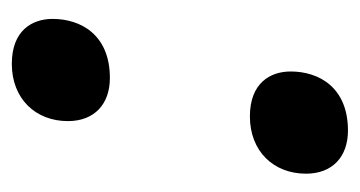

<svg xmlns="http://www.w3.org/2000/svg" viewBox="-162 -434 609 325"><g transform="rotate(90 142.5 -271.5)"><path d="M177 -390C236 -390 274 -430 274 -485C274 -530 245 -556 201 -556C128 -556 101 -507 101 -459C101 -424 121 -390 177 -390ZM88 13C147 13 185 -27 185 -82C185 -127 156 -153 112 -153C39 -153 12 -104 12 -56C12 -21 32 13 88 13Z"/></g></svg>

Font: Noto Sans
Style: Bold Italic
Weight: 700
Italic angle: -12°
Designer: Monotype Design Team
Foundry: Monotype Imaging Inc.
Version: Version 2.013